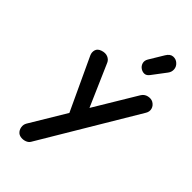

<svg xmlns="http://www.w3.org/2000/svg" viewBox="-400 -1504 1619 1619"><g transform="rotate(45 409.5 -695.0)"><path d="M173 -997.5Q210 -1010 238.5 -998.2Q267 -986.5 278.5 -960L442 -584.5L670 -963.5Q688.5 -994 721.5 -1001.5Q754.5 -1009 779 -996Q808.5 -979 816.5 -950Q824.5 -921 808 -893.5L295.5 -34Q284.5 -16 262.2 -7.2Q240 1.5 216.5 -0.2Q193 -2 177 -14.5Q155.5 -33 150.5 -62Q145.5 -91 160 -115.5L352 -435L134 -902.5Q121.5 -930 129.5 -957.8Q137.5 -985.5 173 -997.5ZM524.5 -1127Q501.5 -1141 493.2 -1167.2Q485 -1193.5 501.5 -1221L578.5 -1348.5Q602.5 -1388.5 635.2 -1390.2Q668 -1392 691 -1370.5Q714.5 -1349.5 716.8 -1319.5Q719 -1289.5 700.5 -1265L608 -1142.5Q589.5 -1118 567.8 -1116Q546 -1114 524.5 -1127Z"/></g></svg>

Font: Edu SA Hand Cursive
Style: Regular
Weight: 400
Designer: Tina and Corey Anderson, Eben Sorkin, Mirko Velimirovic
Foundry: Google for Education
Version: Version 2.000